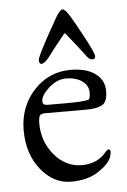

<svg xmlns="http://www.w3.org/2000/svg" viewBox="-50 -685 488 737"><g transform="rotate(-5 194.0 -317.0)"><path d="M289.1 -469.2Q271 -493.2 223.1 -553.2Q218.8 -558.1 215.8 -553.2Q186 -517.1 149.9 -469.2Q132.8 -447.3 120.1 -446.8Q111.3 -446.8 111.3 -462.4Q111.3 -478 193.4 -621.6Q209 -647.9 218.8 -647.9Q228.5 -647.9 245.1 -621.1Q261.7 -594.2 294.9 -532.2Q328.1 -470.2 328.1 -458.5Q328.1 -446.8 315.9 -446.8Q303.7 -446.8 289.1 -469.2ZM110.8 -303.2Q110.8 -288.1 129.9 -288.1H211.9Q258.8 -288.1 285.2 -293Q294.9 -293.9 294.9 -321.3Q294.9 -348.6 270 -366.2Q245.1 -382.8 209.5 -382.8Q173.8 -382.8 142.6 -354.5Q111.3 -326.2 110.8 -303.2ZM229 -414.1Q289.1 -414.1 323.7 -389.2Q358.4 -364.3 358.4 -321.3Q358.4 -278.3 336.4 -267.6Q314.9 -256.8 280.8 -256.8H117.2Q103 -256.8 97.7 -250.5Q92.3 -244.1 91.8 -220.2Q91.8 -150.4 134.8 -98.6Q177.7 -46.9 240.2 -45.9Q302.7 -45.9 336.9 -89.8Q343.8 -96.7 348.1 -97.2Q359.4 -97.7 352.5 -71.3Q345.7 -44.9 302.7 -15.6Q260.7 13.7 194.3 13.7Q127.9 13.7 79.1 -45.9Q30.3 -106 29.8 -197.3Q29.8 -289.1 87.4 -351.6Q145 -414.1 229 -414.1Z"/></g></svg>

Font: EBGaramond
Style: Regular
Weight: 400
Version: Version 000.012g